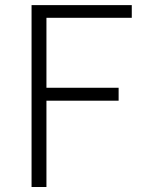

<svg xmlns="http://www.w3.org/2000/svg" viewBox="-20 -749 571 769"><path d="M106.4 0V-728.5H507.8V-677.7H166V-397.5H455.1V-345.7H166V0Z"/></svg>

Font: Bpmf Zihi Sans Light
Style: Light
Weight: 300
Foundry: But Ko
Version: Version 1.320